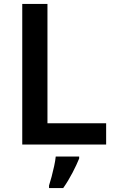

<svg xmlns="http://www.w3.org/2000/svg" viewBox="-20 -734 590 975"><path d="M93 0V-714H221V-108H519V0ZM382 71Q370 101 348.5 142.5Q327 184 301 221H229V208Q235 190 242 163.5Q249 137 255 109.5Q261 82 263 61H382Z"/></svg>

Font: Noto Sans Sinhala UI SemiBold
Style: Regular
Weight: 600
Designer: Jelle Bosma - Monotype Design Team
Foundry: Monotype Imaging Inc.
Version: Version 2.006; ttfautohint (v1.8.4.7-5d5b)